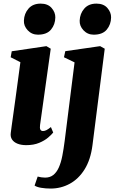

<svg xmlns="http://www.w3.org/2000/svg" viewBox="-20 -812 650 1088"><path d="M128.5 10.5Q100 10.5 79.2 2.2Q58.5 -6 48.2 -21.5Q38 -37 41 -59Q43 -76 47 -104.2Q51 -132.5 56.2 -170.2Q61.5 -208 67.8 -253.8Q74 -299.5 81 -351.5Q88 -403.5 95.5 -459.5L40.5 -487.5L46.5 -521.5L243 -550.5L267.5 -536L207 -104Q204.5 -86 208.8 -77.8Q213 -69.5 223.5 -69.5Q233 -69.5 243 -74.5Q253 -79.5 268.5 -92L281.5 -61Q272.5 -49.5 252.8 -32.5Q233 -15.5 202 -2.5Q171 10.5 128.5 10.5ZM195 -615.5Q160.5 -615.5 137.2 -640.2Q114 -665 115.5 -695.5Q117 -735 141.5 -763.2Q166 -791.5 210.5 -791.5Q251 -791.5 272.5 -766.8Q294 -742 293.5 -713Q293 -673.5 269.2 -644.5Q245.5 -615.5 195 -615.5ZM504 11Q493.5 93 459.5 147.5Q425.5 202 375.5 229.2Q325.5 256.5 267 256.5Q238 256.5 213 252.2Q188 248 176 239.5L193.5 188.5Q201.5 191 214 192.8Q226.5 194.5 235.5 194.5Q263.5 194.5 282.2 179.5Q301 164.5 313.2 137.2Q325.5 110 333 71.8Q340.5 33.5 346.5 -13.5L402.5 -458.5L342.5 -487.5L350 -522L547.5 -550.5L573.5 -536ZM511 -615.5Q476.5 -615.5 453.2 -640.2Q430 -665 431.5 -695.5Q433 -735 457.5 -763.2Q482 -791.5 526.5 -791.5Q567 -791.5 588.5 -766.8Q610 -742 609.5 -713Q609 -673.5 585.2 -644.5Q561.5 -615.5 511 -615.5Z"/></svg>

Font: Merriweather 60pt Black
Style: Italic
Weight: 900
Italic angle: -7.8°
Version: Version 2.101